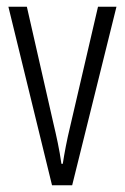

<svg xmlns="http://www.w3.org/2000/svg" viewBox="-20 -552 372 572"><path d="M135 0H195L327 -532H272L189 -175C179 -134 172 -96 167 -64H163C157 -107 148 -147 139 -185L60 -532H5Z"/></svg>

Font: Noto Sans Lao Looped ExtraCondensed Light
Style: Regular
Weight: 300
Width: 2
Designer: Mark Frömberg, Ben Mitchell
Foundry: The Fontpad Ltd
Version: Version 1.002